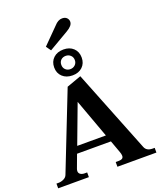

<svg xmlns="http://www.w3.org/2000/svg" viewBox="-202 -1292 1184 1416"><g transform="rotate(-20 390.0 -584.0)"><path d="M303 -974 276 -1012 398 -1135Q427 -1168 459 -1168Q483 -1168 495.5 -1155Q508 -1142 508 -1125Q508 -1109 496 -1094.5Q484 -1080 460 -1066ZM497 -847Q497 -802 467.5 -774Q438 -746 390 -746Q341 -746 311 -774Q281 -802 281 -847Q281 -893 311 -921Q341 -949 390 -949Q438 -949 467.5 -921Q497 -893 497 -847ZM443 -847Q443 -870 427.5 -884.5Q412 -899 390 -899Q367 -899 352 -885Q337 -871 337 -847Q337 -824 352 -809.5Q367 -795 390 -795Q412 -795 427.5 -809.5Q443 -824 443 -847ZM775 -37V0H469V-37H489Q511 -37 520.5 -43.5Q530 -50 530 -64Q530 -78 523 -96L488 -192H222L183 -87Q180 -78 180 -70Q180 -54 193 -45.5Q206 -37 224 -37H245V0H4V-37H20Q41 -37 61 -46.5Q81 -56 88 -74L326 -680L440 -721L698 -72Q705 -54 720.5 -45.5Q736 -37 754 -37ZM468 -246 357 -550 243 -246Z"/></g></svg>

Font: Taviraj SemiBold
Style: Regular
Weight: 600
Designer: Katatrad Team
Foundry: CadsonDemak
Version: Version 1.001